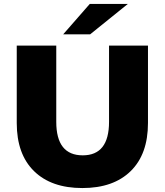

<svg xmlns="http://www.w3.org/2000/svg" viewBox="-20 -929 826 963"><path d="M64 -312V-700.2H262.2V-317.9Q262.2 -149.9 395 -149.9Q526.9 -149.9 526.9 -317.9V-700.2H722.2V-312Q722.2 -155.8 635.5 -70.8Q548.8 14.2 393.1 14.2Q237.3 14.2 150.6 -70.8Q64 -155.8 64 -312ZM296.9 -756.8 430.2 -909.2H621.1L432.1 -756.8Z"/></svg>

Font: Montserrat ExtraBold
Style: Regular
Weight: 800
Designer: Julieta Ulanovsky
Foundry: Julieta Ulanovsky
Version: Version 9.000